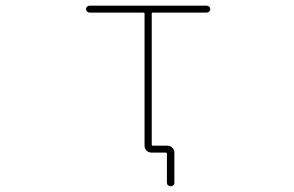

<svg xmlns="http://www.w3.org/2000/svg" viewBox="-20 -564 1040 679"><path d="M570.3 82V-19.5Q570.3 -24.4 566.4 -24.4H515.6Q505.9 -24.4 498.5 -31.2Q491.2 -38.1 491.2 -48.8V-515.6Q491.2 -519.5 486.3 -519.5H296.9Q292 -519.5 288.1 -522.9Q284.2 -526.4 284.2 -531.7Q284.2 -537.1 288.1 -540.5Q292 -543.9 296.9 -543.9H710.9Q715.8 -543.9 719.7 -540.5Q723.6 -537.1 723.6 -531.7Q723.6 -526.4 719.7 -522.9Q715.8 -519.5 710.9 -519.5H521.5Q516.6 -519.5 516.6 -515.6V-52.7Q516.6 -48.8 521.5 -48.8H572.3Q582 -48.8 589.4 -41.5Q596.7 -34.2 596.7 -24.4V82Q596.7 87.9 592.8 91.3Q588.9 94.7 583.5 94.7Q578.1 94.7 574.2 91.3Q570.3 87.9 570.3 82Z"/></svg>

Font: Rounded Mgen+ 1mn thin
Style: Regular
Weight: 100
Designer: [Source Han Sans]
Ryoko NISHIZUKA  (kana & ideographs); Paul D. Hunt (Latin, Greek & Cyrillic); Wenlong ZHANG  (bopomofo
Version: Version 1.059.20150602